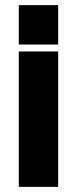

<svg xmlns="http://www.w3.org/2000/svg" viewBox="-20 -726 250 746"><path d="M53 0V-526H206V0ZM53 -553V-706H206V-553Z"/></svg>

Font: Orbitron Black
Style: Regular
Weight: 900
Designer: Matt McInerney
Foundry: The League of Moveable Type
Version: Version 2.001